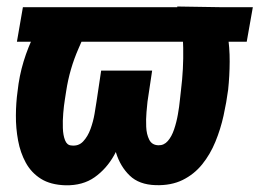

<svg xmlns="http://www.w3.org/2000/svg" viewBox="-20 -550 785 581"><path d="M745.1 -528.3 726.6 -423.8H31.2L49.3 -528.3ZM516.1 -530.3 644.5 -528.3Q661.6 -489.7 668.5 -448Q675.3 -406.2 675 -363.5Q674.8 -320.8 670.4 -278.8Q665.5 -241.2 656.5 -200.2Q647.5 -159.2 631.8 -121.1Q616.2 -83 591.8 -52.7Q567.4 -22.5 532.7 -5.4Q498 11.7 451.2 10.3Q400.9 8.8 372.6 -18.6Q344.2 -45.9 331.3 -87.4Q318.4 -128.9 317.4 -174.3Q316.4 -219.7 320.8 -257.3L333 -336.4H440.4L426.3 -242.2Q425.3 -231.9 423.3 -210.7Q421.4 -189.5 422.4 -166.5Q423.3 -143.6 431.6 -127.2Q439.9 -110.8 459.5 -110.4Q476.1 -109.9 487.8 -123.3Q499.5 -136.7 506.8 -158.4Q514.2 -180.2 518.3 -203.9Q522.5 -227.5 524.4 -247.8Q526.4 -268.1 527.8 -278.3Q535.6 -341.3 534.4 -405Q533.2 -468.8 516.1 -530.3ZM132.3 -527.8H272Q245.1 -465.8 217.8 -403.6Q190.4 -341.3 180.2 -273.9Q179.2 -267.1 176.3 -248.8Q173.3 -230.5 171.4 -207.5Q169.4 -184.6 170.2 -162.6Q170.9 -140.6 176.8 -125.7Q182.6 -110.8 195.3 -109.9Q217.3 -106.9 231.4 -121.8Q245.6 -136.7 253.9 -159.7Q262.2 -182.6 266.1 -205.6Q270 -228.5 272 -242.2L286.1 -336.4H392.6L380.4 -257.3Q374.5 -215.8 361.6 -168.7Q348.6 -121.6 325.4 -80.3Q302.2 -39.1 266.4 -13.7Q230.5 11.7 178.2 10.7Q132.8 9.3 103.8 -9Q74.7 -27.3 58.1 -57.6Q41.5 -87.9 34.7 -125Q27.8 -162.1 28.1 -200.7Q28.3 -239.3 33.2 -273.9Q38.1 -320.3 51.5 -364.3Q64.9 -408.2 85.4 -449Q106 -489.7 132.3 -527.8Z"/></svg>

Font: Roboto Condensed ExtraBold
Style: Italic
Weight: 800
Italic angle: -12°
Designer: Christian Robertson
Foundry: Google
Version: Version 3.008; 2023